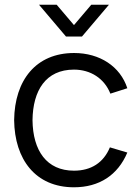

<svg xmlns="http://www.w3.org/2000/svg" viewBox="-20 -780 594 815"><path d="M145.5 -760 260 -625H328L442.5 -760H367.5L294 -673.5L220.5 -760ZM294 15C401 15 480 -36.5 520.5 -132.5L446.5 -154.5C419.5 -89.5 367 -55.5 294 -55.5C178 -55.5 119.5 -140.5 118 -270C119.5 -396 174.5 -484.5 294 -484.5C364.5 -484.5 423 -447 448.5 -382.5L520.5 -405.5C490.5 -498 403.5 -555 294.5 -555C133 -555 42 -440 40 -270C42 -103.5 130.5 15 294 15Z"/></svg>

Font: Hauora
Style: Regular
Weight: 400
Designer: Mikhail Sharanda
Foundry: WCYS & Co.
Version: Version 1.010